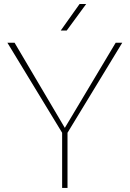

<svg xmlns="http://www.w3.org/2000/svg" viewBox="-20 -920 637 940"><path d="M51.3 -710.9 297.4 -293.9 546.4 -710.9H578.6L310.5 -270V0H284.2V-270L16.1 -710.9ZM277.3 -770.5 369.6 -900.4H401.9L306.6 -770.5Z"/></svg>

Font: Vazirmatn RD FD Thin
Style: Regular
Weight: 100
Designer: Saber Rastikerdar
Foundry: Saber Rastikerdar
Version: Version 33.003